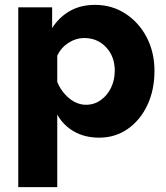

<svg xmlns="http://www.w3.org/2000/svg" viewBox="-20 -555 680 788"><path d="M387 10Q328 10 283.5 -15.5Q239 -41 215 -85V213H55V-525H194V-440Q223 -485 267 -510Q311 -535 370 -535Q440 -535 495.5 -498.5Q551 -462 582.5 -401Q614 -340 614 -264Q614 -186 585 -124Q556 -62 504.5 -26Q453 10 387 10ZM333 -125Q367 -125 394 -144.5Q421 -164 436 -195.5Q451 -227 451 -265Q451 -323 415.5 -361Q380 -399 325 -399Q292 -399 261.5 -379.5Q231 -360 215 -327V-219Q231 -179 263.5 -152Q296 -125 333 -125Z"/></svg>

Font: Raleway ExtraBold
Style: Regular
Weight: 800
Designer: Matt McInerney, Pablo Impallari, Rodrigo Fuenzalida
Foundry: Matt McInerney, Pablo Impallari, Rodrigo Fuenzalida
Version: Version 4.026